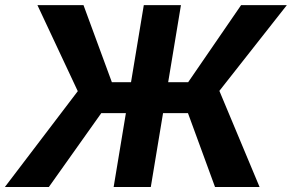

<svg xmlns="http://www.w3.org/2000/svg" viewBox="-40 -748 1168 768"><path d="M683.8 -727.5 563.2 0H414.6L535.2 -727.5ZM-20.5 0 271.1 -383.3 109.7 -727.5H294L407.5 -419.1H712.6L924.4 -727.5H1107.4L837.5 -384.5L998.3 0H820.1L711.9 -295.4H365.1L155.4 0Z"/></svg>

Font: Inter Variable
Style: Italic
Weight: 400
Italic angle: -9.39999°
Designer: Rasmus Andersson
Foundry: rsms
Version: Version 4.001;git-9221beed3